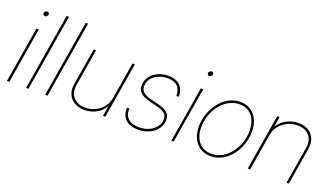

<svg xmlns="http://www.w3.org/2000/svg" viewBox="-66 -1217 2969 1714"><g transform="rotate(20 1418.5 -359.5)"><path d="M35.6 0 123.5 -529.3H146L58.1 0ZM155.8 -659.2Q146.5 -659.2 140.9 -666Q135.3 -672.9 136.7 -682.1Q138.2 -691.9 146.2 -698.5Q154.3 -705.1 164.1 -705.1Q173.3 -705.1 178.7 -698.5Q184.1 -691.9 182.6 -682.1Q181.2 -672.4 173.3 -665.8Q165.5 -659.2 155.8 -659.2Z M360.4 -727.5 239.7 0H217.3L337.9 -727.5Z M541.5 -727.5 420.9 0H398.4L519 -727.5Z M772.5 7.8Q716.8 7.8 676.8 -15.9Q636.7 -39.6 618.4 -81.8Q600.1 -124 609.4 -179.7L667.5 -529.3H689.9L631.8 -179.7Q619.6 -105.5 658.9 -60.1Q698.2 -14.6 772.5 -14.6Q823.2 -14.6 866.9 -35.9Q910.6 -57.1 940.2 -94.5Q969.7 -131.8 977.5 -179.7L1035.6 -529.3H1058.1L970.2 0H947.8L967.3 -117.2H973.1Q944.8 -54.7 889.9 -23.4Q835 7.8 772.5 7.8Z M1284.2 8.8Q1233.9 8.8 1198.5 -7.3Q1163.1 -23.4 1144.3 -53.7Q1125.5 -84 1124 -125Q1124 -130.4 1124.3 -133.3Q1124.5 -136.2 1124.5 -141.6L1147 -143.1Q1143.1 -79.6 1179.7 -46.6Q1216.3 -13.7 1284.2 -13.7Q1334.5 -13.7 1376.2 -32.5Q1418 -51.3 1443.4 -84.2Q1468.8 -117.2 1468.8 -159.7Q1468.8 -193.4 1445.1 -212.6Q1421.4 -231.9 1376 -243.2L1292 -264.6Q1236.8 -278.8 1207.8 -304.9Q1178.7 -331.1 1178.7 -372.6Q1178.7 -420.9 1205.8 -457.8Q1232.9 -494.6 1277.6 -515.4Q1322.3 -536.1 1375.5 -536.1Q1444.3 -536.1 1482.7 -502.7Q1521 -469.2 1525.4 -405.8Q1525.4 -402.3 1525.4 -399.4Q1525.4 -396.5 1524.9 -392.1L1502.9 -390.1Q1502.4 -451.7 1470.9 -482.7Q1439.5 -513.7 1376 -513.7Q1329.1 -513.7 1289.3 -496.1Q1249.5 -478.5 1225.6 -447Q1201.7 -415.5 1201.7 -374Q1201.7 -340.3 1226.1 -319.1Q1250.5 -297.9 1297.9 -285.6L1382.8 -264.6Q1435.1 -251.5 1463.1 -226.8Q1491.2 -202.1 1491.2 -161.1Q1491.2 -123 1474.9 -92Q1458.5 -61 1429.7 -38.3Q1400.9 -15.6 1363.3 -3.4Q1325.7 8.8 1284.2 8.8Z M1597.2 0 1685.1 -529.3H1707.5L1619.6 0ZM1717.3 -659.2Q1708 -659.2 1702.4 -666Q1696.8 -672.9 1698.2 -682.1Q1699.7 -691.9 1707.8 -698.5Q1715.8 -705.1 1725.6 -705.1Q1734.9 -705.1 1740.2 -698.5Q1745.6 -691.9 1744.1 -682.1Q1742.7 -672.4 1734.9 -665.8Q1727.1 -659.2 1717.3 -659.2Z M1971.2 9.8Q1914.1 9.8 1872.1 -17.6Q1830.1 -44.9 1807.1 -93.5Q1784.2 -142.1 1784.2 -205.1Q1784.2 -266.6 1804.4 -325.7Q1824.7 -384.8 1861.8 -432.4Q1898.9 -480 1949.5 -508.5Q2000 -537.1 2060.1 -537.1Q2117.2 -537.1 2158.9 -509.8Q2200.7 -482.4 2223.4 -434.1Q2246.1 -385.7 2246.1 -322.8Q2246.1 -261.2 2226.1 -202.1Q2206.1 -143.1 2169.2 -95.2Q2132.3 -47.4 2081.8 -18.8Q2031.2 9.8 1971.2 9.8ZM1971.7 -12.7Q2026.9 -12.7 2073 -39.3Q2119.1 -65.9 2153.1 -110.4Q2187 -154.8 2205.3 -210Q2223.6 -265.1 2223.6 -322.3Q2223.6 -380.4 2204.1 -423.3Q2184.6 -466.3 2147.9 -490.5Q2111.3 -514.6 2060.1 -514.6Q2005.9 -514.6 1959.5 -488.5Q1913.1 -462.4 1878.9 -418.5Q1844.7 -374.5 1825.7 -319.1Q1806.6 -263.7 1806.6 -205.6Q1806.6 -118.7 1850.8 -65.7Q1895 -12.7 1971.7 -12.7Z M2403.3 -348.6 2345.7 0H2323.2L2410.6 -529.3H2433.1L2414.1 -412.1H2408.2Q2436 -474.6 2492.9 -505.9Q2549.8 -537.1 2611.3 -537.1Q2668 -537.1 2707 -513.2Q2746.1 -489.3 2763.4 -447Q2780.8 -404.8 2771.5 -348.6L2713.9 0H2691.4L2749.5 -350.1Q2761.7 -424.3 2723.4 -469.5Q2685.1 -514.6 2611.3 -514.6Q2560.1 -514.6 2515.6 -493.2Q2471.2 -471.7 2441.4 -434.1Q2411.6 -396.5 2403.3 -348.6Z"/></g></svg>

Font: Inter 24pt Thin
Style: Italic
Weight: 250
Italic angle: -9.3988°
Version: Version 4.001;git-66647c0bb